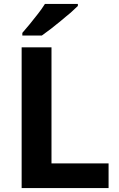

<svg xmlns="http://www.w3.org/2000/svg" viewBox="-20 -954 605 974"><path d="M89.8 0V-713.9H241.2V-125H530.8V0ZM375 -923.8 338.4 -889.6Q331.1 -883.8 314.5 -869.9Q297.9 -856 288.6 -848.1Q263.2 -827.1 236.8 -806.6Q211.9 -787.6 192.4 -773.9H93.3V-787.1L130.9 -831.5Q154.3 -859.9 173.3 -884.8Q191.4 -907.7 208 -934.1H375Z"/></svg>

Font: Droid Sans Thai
Style: Bold
Weight: 700
Designer: Steve Matteson
Foundry: Ascender Corporation
Version: Version 1.00